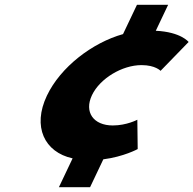

<svg xmlns="http://www.w3.org/2000/svg" viewBox="-20 -656 811 805"><path d="M226.9 129H357.6L413.2 12C499.1 1 557.3 -31 557.3 -31L555.8 -154C555.8 -154 511.3 -130 452.9 -130C371.8 -130 331.9 -186 365.6 -257C398.9 -327 492.1 -383 573.2 -383C631.6 -383 653.2 -359 653.2 -359L770.8 -480C770.8 -480 738.7 -522 633.2 -527L685 -636H554.3L495.8 -513C367.2 -477 233.7 -375 176.7 -255C114.9 -125 166 -18 284.4 8Z"/></svg>

Font: Hussar
Style: BdSuprExtOblFive
Weight: 700
Foundry: Cannot Into Space Fonts
Version: Version 2.00